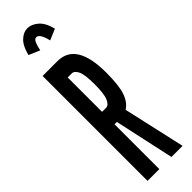

<svg xmlns="http://www.w3.org/2000/svg" viewBox="-278 -808 806 806"><g transform="rotate(-45 125.0 -405.0)"><path d="M26 0V-623H114Q225 -623 225 -444Q225 -368 212 -330.5Q199 -293 172 -276L234 0H168L110 -266H96V0ZM96 -340H120Q135 -340 145.5 -363Q156 -386 156 -444Q156 -502 145.5 -523Q135 -544 120 -544H96ZM95 -706 46 -727Q57 -771 78 -790.5Q99 -810 122 -810Q146 -810 169 -790.5Q192 -771 203 -727L154 -706Q142 -757 122 -757Q112 -757 105.5 -742Q99 -727 95 -706Z"/></g></svg>

Font: Inconsolata UltraCondensed Bold
Style: Regular
Weight: 700
Width: 1
Monospace: yes
Designer: Raph Levien, Cyreal, Brenton Simpson
Foundry: Raph Levien, Cyreal, Google
Version: Version 3.001; ttfautohint (v1.8.2.53-6de2)